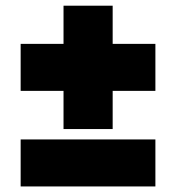

<svg xmlns="http://www.w3.org/2000/svg" viewBox="-20 -655 618 674"><path d="M203 -202V-336H52.5V-501H203V-635H375.5V-501H525.5V-336H375.5V-202ZM52.5 -0.5V-165.5H525.5V-0.5Z"/></svg>

Font: Encode Sans SC SemiExpanded Black
Style: Regular
Weight: 900
Width: 6
Designer: Multiple Designers
Foundry: Impallari Type
Version: Version 3.002